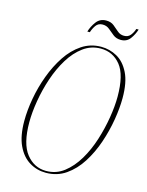

<svg xmlns="http://www.w3.org/2000/svg" viewBox="-129 -947 795 1037"><g transform="rotate(15 268.5 -428.5)"><path d="M230 11Q180 11 138 -14.5Q96 -40 71 -93Q46 -146 46 -230Q46 -289 58 -356Q70 -423 94 -488Q118 -553 153.5 -606.5Q189 -660 237 -692Q285 -724 345 -724Q392 -724 433.5 -701Q475 -678 501 -626Q527 -574 527 -486Q527 -431 516 -364.5Q505 -298 482.5 -232Q460 -166 425 -111Q390 -56 341.5 -22.5Q293 11 230 11ZM229 1Q285 1 328.5 -32.5Q372 -66 404.5 -120.5Q437 -175 457.5 -240Q478 -305 488.5 -369.5Q499 -434 499 -486Q499 -608 456 -661Q413 -714 345 -714Q291 -714 247.5 -682Q204 -650 171.5 -597Q139 -544 117.5 -480Q96 -416 85 -350.5Q74 -285 74 -230Q74 -110 118 -54.5Q162 1 229 1ZM436 -787Q410 -787 392.5 -801Q375 -815 359 -828.5Q343 -842 321 -842Q296 -842 283 -823Q270 -804 264 -784H250Q259 -814 279 -841Q299 -868 334 -868Q360 -868 377 -854.5Q394 -841 409.5 -827Q425 -813 447 -813Q470 -813 483 -829.5Q496 -846 502 -866H515Q506 -837 487.5 -812Q469 -787 436 -787Z"/></g></svg>

Font: Noto Serif Display ExtraCondensed Thin
Style: Italic
Weight: 100
Width: 2
Italic angle: -12°
Designer: Monotype Design Team
Foundry: Monotype Imaging Inc.
Version: Version 2.009